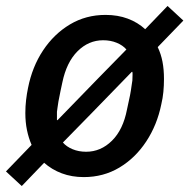

<svg xmlns="http://www.w3.org/2000/svg" viewBox="-44 -582 635 644"><path d="M237 12Q197 12 163.5 -0.5Q130 -13 104 -36L29 42L-24 -7L62 -96Q52 -119 46.5 -145.5Q41 -172 41 -203Q41 -225 43.5 -246.5Q46 -268 50 -287Q64 -358 100.5 -413Q137 -468 190.5 -500Q244 -532 310 -532Q351 -532 384.5 -519.5Q418 -507 443 -484L518 -562L571 -513L485 -424Q496 -401 501 -375Q506 -349 506 -317Q506 -295 504 -274Q502 -253 497 -232Q483 -163 446.5 -107.5Q410 -52 356.5 -20Q303 12 237 12ZM245 -73Q294 -73 331.5 -110Q369 -147 382 -215L388 -243Q393 -265 395 -278.5Q397 -292 398 -299Q399 -306 400 -312Q400 -319 400.5 -327.5Q401 -336 400 -341H398L262 -201L167 -104Q179 -90 199.5 -81.5Q220 -73 245 -73ZM302 -447Q253 -447 216 -410Q179 -373 165 -305L159 -277Q154 -254 152 -241.5Q150 -229 149 -221.5Q148 -214 147 -207Q147 -201 147 -192.5Q147 -184 147 -179H149L285 -319L380 -416Q368 -430 347.5 -438.5Q327 -447 302 -447Z"/></svg>

Font: IBM Plex Sans Medium
Style: Italic
Weight: 500
Italic angle: -11.31°
Designer: Mike Abbink, Paul van der Laan, Pieter van Rosmalen
Foundry: Bold Monday
Version: Version 3.201